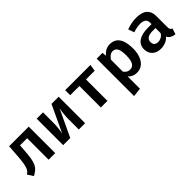

<svg xmlns="http://www.w3.org/2000/svg" viewBox="146 -1560 2785 2785"><g transform="rotate(-45 1538.5 -167.0)"><path d="M534.9 -543.1V0H399.5V-440.5H253.3L246.7 -347.2Q241 -255.4 230.8 -194.6Q220.5 -133.8 202.1 -95.1Q183.6 -56.4 154.1 -30.8Q124.6 -5.1 81 17.4L24.6 -68.7Q43.6 -82.1 58.5 -97.9Q73.3 -113.8 84.4 -141.5Q95.4 -169.2 103.6 -217.2Q111.8 -265.1 117.9 -342.1L132.8 -543.1Z M1148.2 -543.1V0H1018.5V-201Q1018.5 -264.6 1024.6 -319.7Q1030.8 -374.9 1040 -416.4L843.6 0H697.9V-543.1H827.7V-340.5Q827.7 -282.6 821.8 -226.2Q815.9 -169.7 805.6 -126.7L1001.5 -543.1Z M1800.5 -543.1 1784.1 -440H1606.2V0H1470.8V-440H1282.6V-543.1Z M2209.2 -558.5Q2280.5 -558.5 2324.1 -523.3Q2367.7 -488.2 2387.4 -423.8Q2407.2 -359.5 2407.2 -272.8Q2407.2 -189.2 2383.1 -124.1Q2359 -59 2312.6 -21.8Q2266.2 15.4 2198.5 15.4Q2115.4 15.4 2064.1 -43.6V209.2L1928.7 223.6V-543.1H2047.7L2054.9 -476.9Q2086.7 -519 2126.9 -538.7Q2167.2 -558.5 2209.2 -558.5ZM2169.7 -456.9Q2135.4 -456.9 2109.5 -436.4Q2083.6 -415.9 2064.1 -385.6V-142.6Q2101.5 -87.2 2159.5 -87.2Q2211.3 -87.2 2238.7 -130.5Q2266.2 -173.8 2266.2 -271.3Q2266.2 -374.4 2241.5 -415.6Q2216.9 -456.9 2169.7 -456.9Z M2977.4 -143.1Q2977.4 -111.8 2986.7 -97.4Q2995.9 -83.1 3016.4 -76.4L2987.2 14.4Q2944.1 9.7 2913.3 -7.4Q2882.6 -24.6 2866.2 -59Q2835.4 -21.5 2788.5 -3.1Q2741.5 15.4 2690.3 15.4Q2607.2 15.4 2558.5 -31.8Q2509.7 -79 2509.7 -154.4Q2509.7 -241 2577.7 -287.9Q2645.6 -334.9 2770.3 -334.9H2846.2V-364.1Q2846.2 -412.3 2816.2 -434.1Q2786.2 -455.9 2730.8 -455.9Q2704.6 -455.9 2665.1 -449Q2625.6 -442.1 2584.6 -427.7L2552.3 -520.5Q2604.1 -540 2656.7 -549.2Q2709.2 -558.5 2752.3 -558.5Q2866.7 -558.5 2922.1 -510Q2977.4 -461.5 2977.4 -372.8ZM2734.4 -82.6Q2765.1 -82.6 2796.4 -99.7Q2827.7 -116.9 2846.2 -148.7V-254.4H2792.8Q2717.4 -254.4 2683.8 -230.3Q2650.3 -206.2 2650.3 -162.1Q2650.3 -82.6 2734.4 -82.6Z"/></g></svg>

Font: Fira Code SemiBold
Style: Regular
Weight: 600
Designer: Carrois Corporate, Edenspiekermann AG, Nikita Prokopov
Foundry: Carrois Corporate, Edenspiekermann AG, Nikita Prokopov
Version: Version 6.002